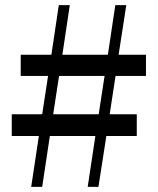

<svg xmlns="http://www.w3.org/2000/svg" viewBox="-20 -731 617 751"><path d="M366 -284H188L211 -434H389ZM551 -434V-517H444L474 -711H431L402 -517H224L253 -711H210L181 -517H61V-434H168L145 -284H26V-199H132L102 0H145L175 -199H353L323 0H365L396 -199H515V-284H409L432 -434Z"/></svg>

Font: Source Han Serif JP Medium
Style: Regular
Weight: 500
Designer: Ryoko NISHIZUKA 西塚涼子 (kana & ideographs); Frank Grießhammer (Latin, Greek & Cyrillic); Wenlong ZHANG 张文龙 (bopomofo); San
Foundry: Adobe Systems Incorporated
Version: Version 1.001;PS 1.001;hotconv 16.6.54;makeotf.lib2.5.65590